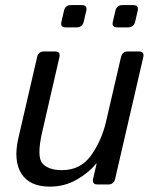

<svg xmlns="http://www.w3.org/2000/svg" viewBox="-20 -711 587 740"><path d="M233.4 -605.5Q211.4 -605.5 216.8 -627.4L226.6 -669.4Q231.4 -691.4 253.4 -691.4H295.4Q317.4 -691.4 312.5 -669.4L302.7 -627.4Q297.4 -605.5 275.4 -605.5ZM431.6 -605.5Q409.7 -605.5 415 -627.4L424.8 -669.4Q429.7 -691.4 451.7 -691.4H493.7Q515.6 -691.4 510.7 -669.4L501 -627.4Q495.6 -605.5 473.6 -605.5ZM50.8 -178.7 123 -490.7Q127.9 -512.7 149.9 -512.7H191.9Q213.9 -512.7 209 -490.7L142.6 -202.1Q120.6 -106 144 -80.6Q167.5 -55.2 218.8 -55.2Q290.5 -55.2 331.1 -112.1Q371.6 -168.9 388.7 -242.2L446.3 -490.7Q451.2 -512.7 473.1 -512.7H515.1Q537.1 -512.7 532.2 -490.7L423.8 -22Q418.9 0 397 0H356Q334 0 338.9 -22L352.5 -80.6H350.6Q321.8 -44.9 275.1 -18.3Q228.5 8.3 172.4 8.3Q94.2 8.3 62.5 -41.7Q30.8 -91.8 50.8 -178.7Z"/></svg>

Font: Istok Web
Style: BoldItalic
Weight: 700
Italic angle: -13°
Designer: Andrey V. Panov
Foundry: Andrey V. Panov
Version: Version 1.0.2g